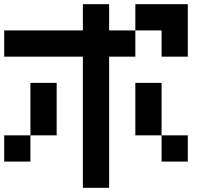

<svg xmlns="http://www.w3.org/2000/svg" viewBox="-20 -895 1040 915"><path d="M0 -125V-250H125V-125ZM0 -625V-750H375V-875H500V-750H625V-625H500V0H375V-625ZM250 -250H125V-500H250ZM750 -250H625V-500H750ZM750 -125V-250H875V-125ZM750 -625V-750H625V-875H875V-625Z"/></svg>

Font: Galmuri7 Regular
Style: Regular
Weight: 400
Designer: Lee Minseo (quiple)
Version: Version 2.399;hotconv 1.1.1;makeotfexe 2.6.0 DEVELOPMENT